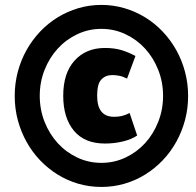

<svg xmlns="http://www.w3.org/2000/svg" viewBox="-20 -655 787 771"><path d="M39.1 -269.5Q39.1 -319.8 51.5 -366.7Q64 -413.6 86.7 -454.1Q109.4 -494.6 141.1 -528.1Q172.9 -561.5 211.4 -585.2Q250 -608.9 294.4 -622.1Q338.9 -635.3 387.2 -635.3Q435.1 -635.3 479.7 -622.1Q524.4 -608.9 563 -585.2Q601.6 -561.5 633.3 -528.1Q665 -494.6 687.7 -454.1Q710.4 -413.6 722.9 -366.7Q735.4 -319.8 735.4 -269.5Q735.4 -219.2 722.9 -172.6Q710.4 -126 687.7 -85.2Q665 -44.4 633.3 -11.2Q601.6 22 563 45.9Q524.4 69.8 479.7 82.8Q435.1 95.7 387.2 95.7Q338.9 95.7 294.4 82.8Q250 69.8 211.4 45.9Q172.9 22 141.1 -11.2Q109.4 -44.4 86.7 -85.2Q64 -126 51.5 -172.6Q39.1 -219.2 39.1 -269.5ZM139.6 -270Q139.6 -214.4 159.2 -165.3Q178.7 -116.2 212.2 -79.8Q245.6 -43.5 290.8 -22.2Q335.9 -1 387.2 -1Q438.5 -1 483.6 -22.2Q528.8 -43.5 562.3 -79.8Q595.7 -116.2 615.2 -165.3Q634.8 -214.4 634.8 -270Q634.8 -325.7 615.2 -374.8Q595.7 -423.8 562.3 -460.2Q528.8 -496.6 483.6 -517.8Q438.5 -539.1 387.2 -539.1Q335.9 -539.1 290.8 -517.8Q245.6 -496.6 212.2 -460.2Q178.7 -423.8 159.2 -374.8Q139.6 -325.7 139.6 -270ZM530.8 -110.8Q508.8 -95.7 474.4 -87.2Q439.9 -78.6 401.4 -78.6Q319.8 -78.6 276.9 -129.9Q233.9 -181.6 233.9 -270.5Q233.9 -361.8 279.8 -412.1Q325.7 -462.4 401.4 -462.4Q439.5 -462.4 468.3 -453.6Q497.1 -444.8 523.9 -430.2L490.2 -339.4Q473.1 -348.1 458.5 -350.8Q443.8 -353.5 430.7 -353.5Q403.3 -353.5 386.7 -335.4Q370.1 -318.4 370.1 -270.5Q370.1 -186 438 -186Q456.1 -186 470.2 -189.5Q484.4 -192.9 500.5 -201.2Z"/></svg>

Font: PT Astra Sans
Style: Bold Italic
Weight: 700
Italic angle: -16°
Designer: A.Korolkova, I. Chaeva
Foundry: ParaType Ltd
Version: Version 1.002W